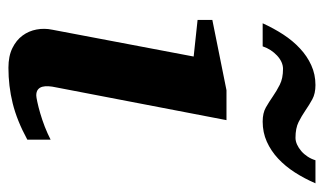

<svg xmlns="http://www.w3.org/2000/svg" viewBox="-175 -574 761 451"><g transform="rotate(90 205.5 -348.5)"><path d="M308.1 -32.2Q263.2 -7.8 222.7 2.2Q182.1 12.2 139.2 12.2Q111.8 12.2 93 2.9Q74.2 -6.3 63.5 -21Q52.7 -35.6 49.3 -54Q45.9 -72.3 49.8 -90.8L112.8 -422.9L26.9 -432.1V-466.8L191.9 -500H262.2L185.1 -99.1Q183.1 -90.3 182.6 -82Q182.1 -73.7 183.8 -67.4Q185.5 -61 190.4 -57.1Q195.3 -53.2 204.1 -53.2Q208 -53.2 219.5 -55.7Q231 -58.1 246.1 -62.5Q261.2 -66.9 277.6 -73.2Q293.9 -79.6 308.1 -86.9ZM410.6 -709Q399.4 -683.1 385 -660.6Q370.6 -638.2 352.5 -621.3Q334.5 -604.5 312.7 -594.7Q291 -585 265.6 -585Q245.6 -585 232.4 -592.5Q219.2 -600.1 206.5 -608.9Q193.8 -617.7 179 -625.2Q164.1 -632.8 141.6 -632.8Q133.8 -632.8 125.7 -629.2Q117.7 -625.5 110.6 -618.9Q103.5 -612.3 97.9 -603.8Q92.3 -595.2 88.9 -585H34.7Q46.4 -610.8 61 -633.3Q75.7 -655.8 93.8 -672.6Q111.8 -689.5 133.3 -699.2Q154.8 -709 179.7 -709Q199.7 -709 213.1 -701.7Q226.6 -694.3 239.3 -685.5Q252 -676.8 266.6 -669.4Q281.2 -662.1 303.7 -662.1Q311.5 -662.1 319.6 -665.8Q327.6 -669.4 335 -675.8Q342.3 -682.1 347.9 -690.7Q353.5 -699.2 356.4 -709Z"/></g></svg>

Font: Charis SIL Phon
Style: Bold Italic
Weight: 700
Italic angle: -11°
Foundry: SIL International
Version: Version 5.000